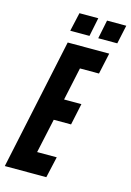

<svg xmlns="http://www.w3.org/2000/svg" viewBox="-140 -910 665 974"><g transform="rotate(15 192.5 -423.5)"><path d="M-13 0 133 -688H351L327 -577H227L190 -404H281L257 -291H166L127 -111H230L205 0ZM277 -749 297 -847H398L377 -749ZM130 -749 152 -847H251L231 -749Z"/></g></svg>

Font: Saira UltraCondensed ExtraBold
Style: Italic
Weight: 800
Width: 1
Italic angle: -12°
Designer: Hector Gatti with collaboration of the Omnibus-Type team
Foundry: Omnibus-Type
Version: Version 1.101